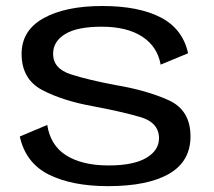

<svg xmlns="http://www.w3.org/2000/svg" viewBox="-20 -616 712 640"><path d="M340 4.5Q472.5 4.5 543.8 -36.8Q615 -78 615 -161.5Q615 -249 542 -282Q469 -315 365 -332.5Q276.5 -349 216.8 -368Q157 -387 157 -436.5Q157 -478 197.2 -502.5Q237.5 -527 319 -527Q403.5 -527 454.2 -493.8Q505 -460.5 515.5 -400.5L607 -438.5Q589 -520 515.5 -558Q442 -596 321 -596Q198 -596 125 -555.2Q52 -514.5 52 -436.5Q52 -352.5 120.2 -316.2Q188.5 -280 292 -261.5Q383 -244.5 446.5 -226.2Q510 -208 510 -155Q510 -114.5 467.2 -89.5Q424.5 -64.5 342 -64.5Q254.5 -64.5 201.2 -97.8Q148 -131 137.5 -199.5L46 -161Q65.5 -72.5 143 -34Q220.5 4.5 340 4.5Z"/></svg>

Font: Anybody SemiExpanded
Style: Regular
Weight: 400
Width: 6
Designer: Tyler Finck
Foundry: Etcetera Type Company
Version: Version 1.113;gftools[0.9.25]